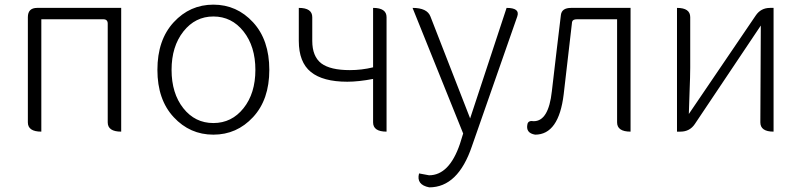

<svg xmlns="http://www.w3.org/2000/svg" viewBox="-20 -567 3452 827"><path d="M158 0Q100 0 100 -40V-493Q100 -533 140 -533H502V0Q444 0 444 -40V-465Q444 -484 425 -484H158V0Z M658 -266Q658 -395 728 -471Q798 -547 899 -547Q1000 -547 1070 -471Q1140 -395 1140 -266Q1140 -138 1070 -62.5Q1000 13 899 13Q798 13 728 -62.5Q658 -138 658 -266ZM899 -496Q821 -496 770 -431.5Q719 -367 719 -266Q719 -165 769.5 -101Q820 -37 899 -37Q978 -37 1029 -101Q1080 -165 1080 -266Q1080 -367 1029 -431.5Q978 -496 899 -496Z M1645 0Q1587 0 1587 -40V-227Q1524 -215 1476 -215Q1371 -215 1319 -257Q1267 -299 1267 -391V-533Q1325 -533 1325 -493V-391Q1325 -324 1364 -294Q1403 -265 1487 -265Q1538 -265 1587 -277V-533Q1645 -533 1645 -493V0Z M1829 240Q1772 229 1785 180L1828 188Q1915 188 1961 53L1975 8L1757 -533Q1820 -533 1834 -496L2005 -57L2162 -533Q2221 -533 2208 -496L2013 62Q1953 240 1829 240Z M2285 13Q2243 6 2252 -33Q2256 -49 2279 -45Q2343 -45 2357 -174Q2364 -234 2378 -353Q2393 -473 2396 -503Q2400 -533 2440 -533H2696V0Q2638 0 2638 -40V-484H2465Q2446 -484 2444 -472Q2435 -389 2408 -161Q2387 13 2285 13Z M2896 0V-533Q2953 -533 2953 -493V-276Q2953 -242 2950 -166L2947 -76L3235 -500Q3257 -533 3297 -533H3312V0Q3255 0 3255 -40L3257 -457L2973 -33Q2951 0 2911 0Z"/></svg>

Font: Swei Half Moon CJK SC
Style: Light
Weight: 300
Version: Version 2.071